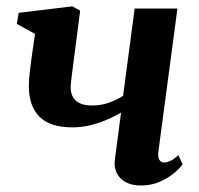

<svg xmlns="http://www.w3.org/2000/svg" viewBox="-20 -575 628 606"><path d="M233 -541.5 208 -348Q207 -340.5 206 -331.5Q205 -322.5 204 -314.2Q203 -306 203 -299Q203.5 -271 220.2 -256.5Q237 -242 270.5 -242Q299 -242 324.2 -251Q349.5 -260 368.5 -272.5L405 -548H540L480 -97Q477.5 -79 483 -70.5Q488.5 -62 497.5 -62Q505.5 -62 516.8 -66.8Q528 -71.5 543 -85.5L556.5 -56.5Q547.5 -44 528.8 -28.2Q510 -12.5 483.5 -1Q457 10.5 425 10.5Q395.5 10.5 376 -0.5Q356.5 -11.5 348 -29.8Q339.5 -48 342.5 -70.5L362 -219.5Q340.5 -207 315 -196.2Q289.5 -185.5 262.5 -179.2Q235.5 -173 209 -173Q137.5 -173 104.2 -207Q71 -241 71 -302.5Q71 -316.5 72.5 -332.8Q74 -349 76.2 -366Q78.5 -383 80.5 -398.5L90.5 -468L33 -499.5L39 -534.5L208.5 -555Z"/></svg>

Font: Merriweather 48pt
Style: Bold Italic
Weight: 700
Italic angle: -7.8°
Version: Version 2.101